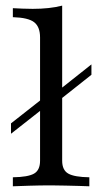

<svg xmlns="http://www.w3.org/2000/svg" viewBox="-20 -652 358 672"><path d="M18.5 -183.9V-220.2L150.8 -324.2V-287.9ZM167.7 -285.5V-321.8L300 -426.6V-390.3ZM25 0V-31.5Q78.2 -32.3 99.2 -44.4Q120.2 -56.5 120.2 -89.5V-521Q120.2 -558.1 99.6 -574.2Q79 -590.3 25 -591.9V-623.4Q40.3 -622.6 58.5 -621.8Q76.6 -621 94.4 -621Q123.4 -621 149.6 -623.8Q175.8 -626.6 197.6 -632.3V-89.5Q197.6 -56.5 219 -44.4Q240.3 -32.3 292.7 -31.5V0Q279.8 -0.8 258.1 -1.2Q236.3 -1.6 210.1 -2.4Q183.9 -3.2 158.9 -3.2Q121 -3.2 82.7 -2Q44.4 -0.8 25 0Z"/></svg>

Font: Playfair 12pt
Style: Regular
Weight: 400
Designer: Claus Eggers Sørensen
Foundry: Claus Eggers Sørensen
Version: Version 2.000;gftools[0.9.28]